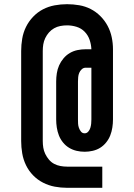

<svg xmlns="http://www.w3.org/2000/svg" viewBox="-20 -798 640 916"><path d="M300 98Q270 98 241 92.5Q212 87 185.5 73.5Q159 60 138 38.5Q117 17 104 -10Q91 -37 86 -66.5Q81 -96 81 -125V-555Q81 -584 86 -613.5Q91 -643 104 -669.5Q117 -696 138 -718Q159 -740 185 -753.5Q211 -767 240.5 -772.5Q270 -778 300 -778Q329 -778 358 -773Q387 -768 412.5 -755Q438 -742 459 -721Q480 -700 493.5 -674.5Q507 -649 513 -620.5Q519 -592 519 -563V-228Q519 -209 516 -189.5Q513 -170 506 -152Q499 -134 486.5 -118.5Q474 -103 458 -93Q442 -83 422.5 -78.5Q403 -74 384 -74Q364 -74 345 -78.5Q326 -83 309.5 -93Q293 -103 280.5 -118.5Q268 -134 261 -152Q254 -170 251 -189.5Q248 -209 248 -228V-409Q248 -428 251 -448Q254 -468 262 -486Q270 -504 283 -519.5Q296 -535 313 -545Q330 -555 349.5 -559Q369 -563 389 -563H416Q415 -586 407.5 -608Q400 -630 384 -646.5Q368 -663 345.5 -670Q323 -677 300 -677Q284 -677 268 -674Q252 -671 238 -663Q224 -655 213.5 -643Q203 -631 196 -616.5Q189 -602 186.5 -586.5Q184 -571 184 -555V-125Q184 -109 186.5 -93.5Q189 -78 196 -63.5Q203 -49 213.5 -36.5Q224 -24 238 -16.5Q252 -9 268 -6Q284 -3 300 -3H468V98ZM384 -162Q394 -162 401 -170Q408 -178 411 -188Q414 -198 415 -208Q416 -218 416 -228V-475H389Q378 -475 370 -467.5Q362 -460 358 -450.5Q354 -441 353 -430Q352 -419 352 -409V-228Q352 -218 352.5 -208Q353 -198 356.5 -188Q360 -178 366.5 -170Q373 -162 384 -162Z"/></svg>

Font: R Plex Mono
Style: Bold
Weight: 700
Monospace: yes
Designer: Belleve Invis
Foundry: Belleve Invis
Version: Version 31.8.0